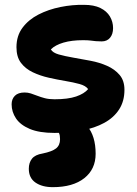

<svg xmlns="http://www.w3.org/2000/svg" viewBox="-20 -539 567 793"><path d="M205 10Q142 10 103 -6.5Q64 -23 46 -50Q28 -77 28 -108Q28 -130 41.5 -143.5Q55 -157 82 -157Q95 -157 107.5 -153Q120 -149 134 -143.5Q148 -138 165 -133.5Q182 -129 205 -129Q261 -129 294.5 -140.5Q328 -152 344 -171Q334 -185 308.5 -192Q283 -199 250 -204.5Q217 -210 181.5 -218Q146 -226 115.5 -240.5Q85 -255 66.5 -279.5Q48 -304 48 -344Q48 -391 73 -424.5Q98 -458 139 -479Q180 -500 229.5 -510Q279 -520 327 -519Q368 -519 394.5 -506Q421 -493 434 -471Q447 -449 447 -423Q447 -398 434.5 -383Q422 -368 400 -368Q386 -368 375.5 -369Q365 -370 354 -371.5Q343 -373 323 -373Q276 -373 242 -363Q208 -353 190 -335Q198 -321 223 -314Q248 -307 282.5 -301Q317 -295 354 -288Q391 -281 422.5 -267Q454 -253 474 -229.5Q494 -206 494 -168Q494 -121 472 -87Q450 -53 410.5 -31.5Q371 -10 318.5 0Q266 10 205 10ZM198 234Q154 234 126.5 215Q99 196 99 158Q99 133 112 116.5Q125 100 156 95Q195 87 211.5 74Q228 61 228 36Q228 20 224 11.5Q220 3 215 -2Q210 -7 205.5 -12.5Q201 -18 201 -29Q201 -40 212 -49.5Q223 -59 247 -59Q306 -59 340.5 -18Q375 23 375 96Q375 160 328 197Q281 234 198 234Z"/></svg>

Font: Shantell Sans
Style: Bold
Weight: 700
Designer: Stephen Nixon, Anya Danilova, Shantell Martin
Foundry: Arrow Type
Version: Version 1.011;[c5ecc13dd]